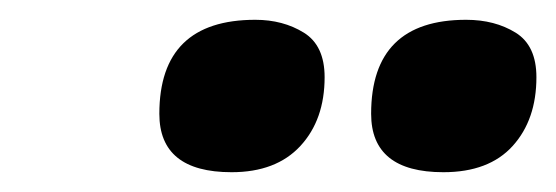

<svg xmlns="http://www.w3.org/2000/svg" viewBox="-20 -788 562 194"><path d="M308 -710Q308 -742 287 -755Q266 -768 238 -768Q141 -768 141 -673Q141 -614 214 -614Q259 -614 283.5 -640.5Q308 -667 308 -710ZM522 -710Q522 -742 501 -755Q480 -768 451 -768Q355 -768 355 -673Q355 -614 428 -614Q474 -614 498 -640.5Q522 -667 522 -710Z"/></svg>

Font: Noto Sans Display SemiCondensed Black
Style: Italic
Weight: 900
Width: 4
Designer: Monotype Design team
Foundry: Monotype Imaging Inc.
Version: 1.000